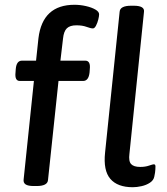

<svg xmlns="http://www.w3.org/2000/svg" viewBox="-20 -777 701 804"><path d="M122 2Q97 2 87 -5Q77 -12 79 -26L122 -438H63Q41 -438 45 -474L46 -488Q49 -523 72 -523H131L141 -617Q158 -757 292 -757Q316 -757 340 -751.5Q364 -746 379.5 -737Q395 -728 395 -717Q395 -709 391.5 -695Q388 -681 382 -669.5Q376 -658 369 -658Q360 -658 342.5 -664.5Q325 -671 300 -671Q273 -671 260 -658.5Q247 -646 244 -616L233 -523H337Q360 -523 356 -487L355 -473Q351 -438 328 -438H225L181 -23Q179 2 133 2ZM536 7Q472 7 442 -28Q412 -63 420 -138L481 -728Q483 -753 529 -753H540Q586 -753 583 -728L522 -133Q518 -102 529 -90Q540 -78 567 -78Q588 -78 604 -83.5Q620 -89 624 -89Q631 -89 631 -80Q631 -78 630.5 -66.5Q630 -55 626 -37Q623 -22 608 -12Q593 -2 573 2.5Q553 7 536 7Z"/></svg>

Font: Asap Semi Expanded Semi Expanded Medium
Style: Italic
Weight: 500
Width: 6
Italic angle: -6°
Designer: Pablo Cosgaya
Foundry: Omnibus-Type
Version: Version 3.001; ttfautohint (v1.8.4.7-5d5b)